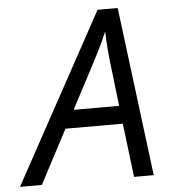

<svg xmlns="http://www.w3.org/2000/svg" viewBox="-109 -761 715 808"><g transform="rotate(-5 249.0 -357.0)"><path d="M388.2 -303.2 371.1 -449.2Q359.4 -536.6 356.9 -620.1Q338.9 -577.1 317.4 -534.7Q295.9 -492.2 195.8 -303.2ZM397 -227.1H154.8L35.2 0H-57.1L333 -713.9H418L507.8 0H424.8Z"/></g></svg>

Font: OpenSans-Italic
Style: Italic
Weight: 400
Italic angle: -12°
Foundry: Ascender Corporation
Version: Version 1.10